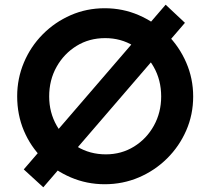

<svg xmlns="http://www.w3.org/2000/svg" viewBox="-20 -775 898 816"><path d="M766 -678 164 21 81 -55 684 -755ZM53 -366Q53 -441 81.5 -509Q110 -577 161.5 -629Q213 -681 280.5 -710.5Q348 -740 425 -740Q502 -740 570 -710.5Q638 -681 690 -629Q742 -577 771.5 -509Q801 -441 801 -365Q801 -288 771.5 -220.5Q742 -153 690 -101.5Q638 -50 570 -21Q502 8 425 8Q349 8 281 -21Q213 -50 161.5 -101Q110 -152 81.5 -219.5Q53 -287 53 -366ZM189 -365Q189 -297 221 -241Q253 -185 307.5 -152Q362 -119 430 -119Q496 -119 549.5 -152Q603 -185 634 -241Q665 -297 665 -365Q665 -435 633 -491Q601 -547 547.5 -580Q494 -613 427 -613Q359 -613 305.5 -580Q252 -547 220.5 -491Q189 -435 189 -365Z"/></svg>

Font: Reem Kufi Fun SemiBold
Style: Regular
Weight: 600
Designer: Khaled Hosny
Version: Version 1.005